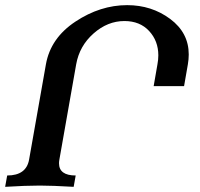

<svg xmlns="http://www.w3.org/2000/svg" viewBox="-59 -723 775 743"><path d="M226.1 0Q141.6 -4.9 95.2 -4.9Q41 -4.9 -39.1 0L-31.2 -43.9Q43 -43.9 53.7 -106L118.7 -474.1Q136.7 -575.7 232.9 -639.4Q329.1 -703.1 433.1 -703.1Q527.8 -703.1 599.6 -649.7Q671.4 -596.2 671.4 -512.2Q671.4 -493.7 668 -474.1L653.3 -389.6H535.6L550.3 -474.1Q553.7 -492.2 553.7 -508.8Q553.7 -564.5 518.1 -603Q482.4 -641.6 422.4 -641.6Q357.4 -641.6 303 -593.5Q248.5 -545.4 235.8 -474.1L170.9 -106Q169.4 -98.1 169.4 -91.3Q169.4 -43.9 233.9 -43.9Z"/></svg>

Font: Kelvinch
Style: Bold Italic
Weight: 700
Italic angle: -10°
Designer: Paul James Miller
Foundry: High-Logic / Made with FontCreator
Version: Version 3.30 September 23, 2016